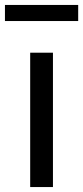

<svg xmlns="http://www.w3.org/2000/svg" viewBox="-30 -756 336 776"><path d="M92 0V-543H184V0ZM-10 -671V-736H286V-671Z"/></svg>

Font: Chocolate Classical Sans
Style: Regular
Weight: 400
Designer: 田海東、宇文滿月
Foundry: Moonlit Owen
Version: Version 1.001